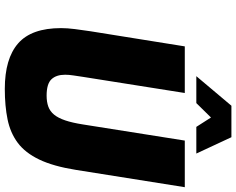

<svg xmlns="http://www.w3.org/2000/svg" viewBox="-112 -865 983 799"><g transform="rotate(90 379.5 -465.5)"><path d="M350 6Q224 6 160.5 -49.5Q97 -105 97 -228Q97 -254 101 -285.5Q105 -317 110 -350L173 -743H367L300 -320Q297 -299 294 -280Q291 -261 291 -245Q291 -208 310 -188Q329 -168 378 -168Q404 -168 423.5 -175Q443 -182 457 -199Q471 -216 481 -245.5Q491 -275 498 -320L565 -743H759L687 -290Q672 -196 644 -137.5Q616 -79 574.5 -48Q533 -17 477 -5.5Q421 6 350 6ZM297 -791 420 -937H551L619 -791H508L469 -852L409 -791Z"/></g></svg>

Font: Exo Thin Black
Style: Italic
Weight: 900
Italic angle: -9°
Version: Version 2.000